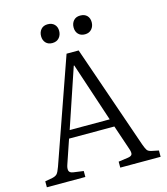

<svg xmlns="http://www.w3.org/2000/svg" viewBox="-128 -991 946 1089"><g transform="rotate(-15 345.0 -446.0)"><path d="M11 0V-35L55 -43Q73 -47 82 -56Q91 -65 102 -96L315 -703H386L596 -95Q605 -70 612 -59.5Q619 -49 640 -45L679 -37V0H442V-35L499 -43Q519 -46 523 -56.5Q527 -67 518 -92L470 -234H204L157 -96Q149 -74 152.5 -60Q156 -46 179 -43L237 -35V0ZM220 -280H455L340 -627H337ZM445 -782Q420 -782 406 -797Q392 -812 392 -836Q392 -860 406 -876Q420 -892 445 -892Q471 -892 485 -877.5Q499 -863 499 -839Q499 -815 484.5 -798.5Q470 -782 445 -782ZM253 -782Q229 -782 215 -797Q201 -812 201 -836Q201 -860 215 -876Q229 -892 254 -892Q279 -892 293.5 -877.5Q308 -863 308 -839Q308 -815 293.5 -798.5Q279 -782 253 -782Z"/></g></svg>

Font: Literata 18pt Light
Style: Regular
Weight: 300
Designer: Latin by Veronika Burian and Jose Scaglione. Greek by Irene Vlachou. Cyrillic by Vera Evstafieva.
Foundry: TypeTogether
Version: Version 3.103;gftools[0.9.29]